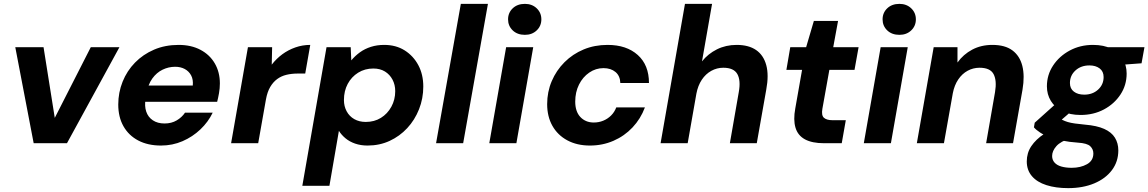

<svg xmlns="http://www.w3.org/2000/svg" viewBox="-20 -740 5933 992"><path d="M154 0 59 -496H205L263 -131L449 -496H597L326 0Z M812 12Q744 12 694.5 -14Q645 -40 618 -87.5Q591 -135 591 -200Q591 -262 613.5 -318Q636 -374 677.5 -416.5Q719 -459 776 -483.5Q833 -508 903 -508Q968 -508 1016 -482.5Q1064 -457 1090 -412Q1116 -367 1116 -309Q1116 -284 1111.5 -258.5Q1107 -233 1102 -214H691L706 -298H976Q979 -329 967.5 -350.5Q956 -372 934.5 -383.5Q913 -395 885 -395Q851 -395 820 -380Q789 -365 767 -334.5Q745 -304 737 -257L732 -228Q726 -192 735.5 -163.5Q745 -135 769.5 -118.5Q794 -102 830 -102Q866 -102 893 -118Q920 -134 936 -158H1079Q1056 -110 1015.5 -71.5Q975 -33 923 -10.5Q871 12 812 12Z M1174 0 1261 -496H1386L1384 -406Q1408 -437 1438.5 -459.5Q1469 -482 1506 -495Q1543 -508 1583 -508L1557 -360H1519Q1487 -360 1460 -353.5Q1433 -347 1412 -331.5Q1391 -316 1376 -290.5Q1361 -265 1354 -226L1314 0Z M1542 220 1667 -496H1792L1795 -428Q1815 -452 1840 -470Q1865 -488 1896.5 -498Q1928 -508 1965 -508Q2026 -508 2071 -479.5Q2116 -451 2141.5 -403Q2167 -355 2167 -293Q2167 -231 2145 -175.5Q2123 -120 2084 -78Q2045 -36 1993 -12Q1941 12 1879 12Q1844 12 1815 2Q1786 -8 1765 -25.5Q1744 -43 1731 -64L1682 220ZM1870 -110Q1914 -110 1948 -131Q1982 -152 2002 -188.5Q2022 -225 2022 -269Q2022 -302 2008 -328.5Q1994 -355 1969 -370.5Q1944 -386 1909 -386Q1865 -386 1830.5 -364.5Q1796 -343 1776.5 -306.5Q1757 -270 1757 -223Q1757 -191 1771 -165Q1785 -139 1810.5 -124.5Q1836 -110 1870 -110Z M2233 0 2361 -720H2501L2373 0Z M2508 0 2595 -496H2735L2648 0ZM2692 -560Q2653 -560 2629 -583Q2605 -606 2605 -640Q2605 -674 2629 -697Q2653 -720 2692 -720Q2729 -720 2753 -697Q2777 -674 2777 -640Q2777 -606 2753 -583Q2729 -560 2692 -560Z M3028 12Q2961 12 2911 -15Q2861 -42 2834 -90Q2807 -138 2807 -202Q2807 -265 2830.5 -320.5Q2854 -376 2896.5 -418.5Q2939 -461 2995.5 -484.5Q3052 -508 3119 -508Q3217 -508 3275 -456Q3333 -404 3333 -311H3185Q3184 -348 3160 -368Q3136 -388 3098 -388Q3058 -388 3024.5 -365Q2991 -342 2971.5 -303Q2952 -264 2952 -215Q2952 -190 2958.5 -170Q2965 -150 2978 -136Q2991 -122 3008.5 -114.5Q3026 -107 3048 -107Q3074 -107 3097 -116.5Q3120 -126 3137.5 -143.5Q3155 -161 3164 -185H3312Q3290 -126 3248 -81.5Q3206 -37 3149.5 -12.5Q3093 12 3028 12Z M3393 0 3519 -720H3659L3607 -423Q3638 -462 3684 -485Q3730 -508 3786 -508Q3848 -508 3886.5 -481.5Q3925 -455 3939 -403.5Q3953 -352 3939 -277L3890 0H3751L3797 -264Q3808 -325 3789.5 -357.5Q3771 -390 3717 -390Q3684 -390 3655 -374Q3626 -358 3606 -328Q3586 -298 3578 -256L3533 0Z M4238 0Q4176 0 4139 -20Q4102 -40 4090 -80.5Q4078 -121 4089 -180L4124 -379H4043L4063 -496H4145L4185 -632H4310L4285 -496H4416L4395 -379H4265L4229 -178Q4223 -144 4237 -131.5Q4251 -119 4281 -119H4350L4329 0Z M4443 0 4530 -496H4670L4583 0ZM4627 -560Q4588 -560 4564 -583Q4540 -606 4540 -640Q4540 -674 4564 -697Q4588 -720 4627 -720Q4664 -720 4688 -697Q4712 -674 4712 -640Q4712 -606 4688 -583Q4664 -560 4627 -560Z M4717 0 4804 -496H4927V-417Q4957 -459 5003 -483.5Q5049 -508 5107 -508Q5173 -508 5211 -479.5Q5249 -451 5262 -399.5Q5275 -348 5263 -277L5214 0H5075L5121 -264Q5131 -324 5113.5 -357Q5096 -390 5041 -390Q5008 -390 4979.5 -374.5Q4951 -359 4931 -329.5Q4911 -300 4903 -259L4857 0Z M5499 232Q5435 232 5386.5 216.5Q5338 201 5311.5 170Q5285 139 5285 94Q5285 50 5308.5 15Q5332 -20 5374.5 -48Q5417 -76 5475 -96L5512 -26Q5460 -10 5438 15Q5416 40 5416 66Q5416 86 5428.5 100Q5441 114 5464 120.5Q5487 127 5517 127Q5563 127 5596 108.5Q5629 90 5629 53Q5629 31 5613 15.5Q5597 0 5549 -3Q5505 -6 5468.5 -13.5Q5432 -21 5403 -31.5Q5374 -42 5353.5 -55.5Q5333 -69 5322 -82L5326 -106L5452 -219L5542 -188L5395 -61L5448 -133Q5458 -126 5470 -120Q5482 -114 5497 -109.5Q5512 -105 5533.5 -102Q5555 -99 5586 -96Q5647 -91 5685 -74Q5723 -57 5740.5 -28.5Q5758 0 5758 37Q5758 95 5725 139Q5692 183 5633.5 207.5Q5575 232 5499 232ZM5563 -146Q5508 -146 5469 -165.5Q5430 -185 5409.5 -218.5Q5389 -252 5389 -294Q5389 -353 5421 -401.5Q5453 -450 5507 -479Q5561 -508 5627 -508Q5683 -508 5722 -488.5Q5761 -469 5781 -435.5Q5801 -402 5801 -360Q5801 -300 5769 -251.5Q5737 -203 5683.5 -174.5Q5630 -146 5563 -146ZM5582 -251Q5625 -251 5653.5 -277Q5682 -303 5682 -342Q5682 -371 5661.5 -386.5Q5641 -402 5609 -402Q5565 -402 5536.5 -376Q5508 -350 5508 -311Q5508 -282 5528.5 -266.5Q5549 -251 5582 -251ZM5691 -399 5685 -496H5893L5878 -413Z"/></svg>

Font: DM Sans 24pt ExtraBold
Style: Italic
Weight: 800
Italic angle: -10°
Designer: Colophon Foundry, Jonny Pinhorn
Foundry: Colophon Foundry
Version: Version 4.004;gftools[0.9.30]